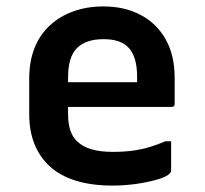

<svg xmlns="http://www.w3.org/2000/svg" viewBox="-20 -567 640 598"><path d="M302 -547Q368 -547 418 -520.5Q468 -494 496 -444.5Q524 -395 524 -324V-244Q524 -241 523 -238.5Q522 -236 519.5 -235Q517 -234 514 -234H274Q258 -234 240.5 -234Q223 -234 206 -234H169L162 -311H407Q407 -316 407 -319.5Q407 -323 407 -328Q407 -360 400 -383Q393 -406 379 -420Q366 -433 347 -439Q328 -445 302 -445Q248 -445 220 -417.5Q192 -390 192 -326V-211Q192 -192 195 -176.5Q198 -161 204 -149Q210 -137 219 -128Q237 -110 265 -102Q293 -94 331 -94Q367 -94 395 -98Q423 -102 447.5 -109.5Q472 -117 495 -127H513Q513 -104 513 -80.5Q513 -57 513 -35Q513 -33 512 -31Q511 -29 509 -27Q500 -17 472 -8.5Q444 0 406.5 5.5Q369 11 330 11Q266 11 217 -4Q168 -19 136 -48Q104 -77 87.5 -118Q71 -159 71 -211V-322Q71 -376 87.5 -417.5Q104 -459 135.5 -488Q167 -517 209.5 -532Q252 -547 302 -547Z"/></svg>

Font: Recursive SemiBold
Style: Regular
Weight: 600
Version: Version 1.085